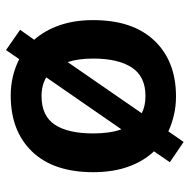

<svg xmlns="http://www.w3.org/2000/svg" viewBox="-16 -594 645 654"><g transform="rotate(-90 307.0 -266.5)"><path d="M566 -272Q566 -137 496 -63.5Q426 10 306 10Q273 10 243 3Q213 -4 187 -16L151 36L82 -11L119 -65Q85 -101 66.5 -153Q48 -205 48 -272Q48 -407 118 -480Q188 -553 309 -553Q376 -553 433 -524L464 -569L533 -521L499 -473Q531 -437 548.5 -386.5Q566 -336 566 -272ZM180 -272Q180 -244 183.5 -219.5Q187 -195 194 -176L371 -432Q344 -448 307 -448Q240 -448 210 -403Q180 -358 180 -272ZM435 -272Q435 -323 423 -359L249 -107Q272 -94 308 -94Q374 -94 404.5 -140.5Q435 -187 435 -272Z"/></g></svg>

Font: Noto Sans NKo Unjoined SemiBold
Style: Regular
Weight: 600
Designer: Monotype Design Team
Foundry: Monotype Imaging Inc.
Version: Version 2.004